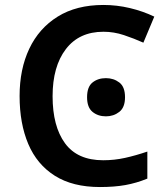

<svg xmlns="http://www.w3.org/2000/svg" viewBox="-20 -744 675 774"><path d="M397 -616Q299 -616 245.5 -546Q192 -476 192 -356Q192 -235 242 -166.5Q292 -98 396 -98Q441 -98 484 -107.5Q527 -117 574 -133V-24Q530 -6 485.5 2Q441 10 383 10Q273 10 201 -35.5Q129 -81 94 -163.5Q59 -246 59 -357Q59 -465 98 -547.5Q137 -630 212.5 -677Q288 -724 397 -724Q451 -724 503.5 -711.5Q556 -699 602 -677L558 -572Q520 -589 479.5 -602.5Q439 -616 397 -616ZM331 -352Q331 -394 353 -411.5Q375 -429 407 -429Q438 -429 461 -411.5Q484 -394 484 -352Q484 -311 461 -293Q438 -275 407 -275Q375 -275 353 -293Q331 -311 331 -352Z"/></svg>

Font: Noto Sans SemiBold
Style: Regular
Weight: 600
Designer: Monotype Design Team
Foundry: Monotype Imaging Inc.
Version: Version 2.007